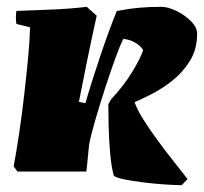

<svg xmlns="http://www.w3.org/2000/svg" viewBox="-20 -502 597 562"><path d="M512 40Q494 40 463.5 38Q433 36 400.5 32Q368 28 343.5 23Q319 18 313 12Q306 -13 302.5 -52.5Q299 -92 298 -132Q297 -172 297 -197L305 -211Q343 -252 367 -291.5Q391 -331 399 -355Q392 -368 375 -377.5Q358 -387 341 -388Q332 -371 318 -332.5Q304 -294 288.5 -246.5Q273 -199 260 -154.5Q247 -110 241 -80L233 0H31L20 -15Q28 -58 36 -111.5Q44 -165 50.5 -221.5Q57 -278 62 -330Q67 -382 68 -422L28 -432Q25 -452 28 -470Q79 -472 131 -474Q183 -476 234 -482L263 -456Q247 -383 234 -319.5Q221 -256 211 -204L230 -200Q238 -228 249.5 -264.5Q261 -301 274 -339.5Q287 -378 299.5 -412Q312 -446 322 -470Q360 -477 389 -479.5Q418 -482 452 -482Q472 -482 496.5 -470Q521 -458 539 -440Q557 -422 557 -403Q557 -358 536 -324Q515 -290 484.5 -266Q454 -242 423.5 -226.5Q393 -211 374 -203Q381 -182 399.5 -152.5Q418 -123 441.5 -91Q465 -59 488.5 -29.5Q512 0 529 22Z"/></svg>

Font: Labrada Black
Style: Italic
Weight: 900
Italic angle: -7°
Designer: Mercedes Jáuregui
Foundry: Omnibus-Type Team
Version: Version 1.000; ttfautohint (v1.8.4.7-5d5b)